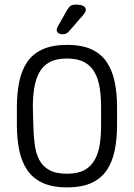

<svg xmlns="http://www.w3.org/2000/svg" viewBox="-20 -800 580 830"><path d="M486 -337Q486 -396 476 -445Q466 -494 442.5 -530Q419 -566 377 -586Q335 -606 270 -606Q206 -606 163.5 -586.5Q121 -567 97 -531Q73 -495 63 -445.5Q53 -396 53 -337V-260Q53 -201 63 -151.5Q73 -102 97 -66Q121 -30 163 -10Q205 10 270 10Q334 10 376 -9.5Q418 -29 442 -65Q466 -101 476 -150.5Q486 -200 486 -260ZM124 -259 122 -338Q122 -382 128 -419.5Q134 -457 149.5 -486Q165 -515 194 -531Q223 -547 270 -547Q316 -547 345 -531Q374 -515 389.5 -486.5Q405 -458 411 -420Q417 -382 417 -338V-259Q417 -215 411.5 -177Q406 -139 390 -110Q374 -81 345.5 -65Q317 -49 270 -49Q222 -49 193 -65Q164 -81 149.5 -109.5Q135 -138 130 -176Q125 -214 124 -259ZM351 -757Q351 -764 347 -769Q343 -774 333.5 -777Q324 -780 307 -780Q293 -780 285 -774.5Q277 -769 269 -755L229 -684Q225 -676 225 -670Q225 -663 231.5 -657.5Q238 -652 250 -652Q261 -652 267.5 -655.5Q274 -659 283 -670L342 -738Q346 -743 348.5 -748Q351 -753 351 -757Z"/></svg>

Font: Beiruti
Style: Regular
Weight: 400
Version: Version 1.00